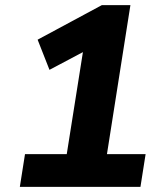

<svg xmlns="http://www.w3.org/2000/svg" viewBox="-20 -725 640 745"><path d="M57 0 77 -127H239L310 -575L389 -569L172 -454L126 -571L375 -705H486L395 -127H545L525 0Z"/></svg>

Font: Nunito Sans 11pt ExtraBold
Style: Italic
Weight: 800
Italic angle: -9°
Version: Version 3.101;gftools[0.9.27]